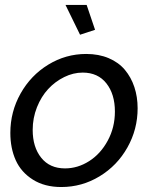

<svg xmlns="http://www.w3.org/2000/svg" viewBox="-20 -750 618 780"><path d="M246.1 -730H332L366.2 -628.9L305.2 -608.9ZM22 -210Q22 -295.9 63.5 -369.9Q105 -443.8 176 -487.3Q247.1 -530.8 330.1 -530.8Q381.3 -530.8 421.6 -513.7Q461.9 -496.6 487.3 -466.3Q512.7 -436 525.9 -396.2Q539.1 -356.4 539.1 -310.1Q539.1 -224.6 497.6 -150.9Q456.1 -77.1 384.5 -33.7Q313 9.8 229 9.8Q161.1 9.8 113.5 -20.3Q65.9 -50.3 43.9 -99.1Q22 -147.9 22 -210ZM446.8 -296.9Q446.8 -367.2 412.4 -411.1Q377.9 -455.1 315.9 -455.1Q277.8 -455.1 241 -437Q204.1 -418.9 175.8 -388.4Q147.5 -357.9 130.1 -314.2Q112.8 -270.5 112.8 -222.2Q112.8 -152.3 147.5 -109.1Q182.1 -65.9 244.1 -65.9Q295.9 -65.9 342.3 -95.5Q388.7 -125 417.7 -178.7Q446.8 -232.4 446.8 -296.9Z"/></svg>

Font: Rawline Medium
Style: Italic
Weight: 500
Italic angle: -12°
Designer: Matt McInerney, Pablo Impallari, Rodrigo Fuenzalida
Foundry: Matt McInerney, Pablo Impallari, Rodrigo Fuenzalida
Version: Version 4.020;PS 004.020;hotconv 1.0.88;makeotf.lib2.5.64775